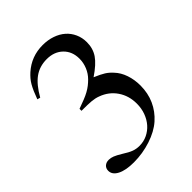

<svg xmlns="http://www.w3.org/2000/svg" viewBox="-199 -780 898 898"><g transform="rotate(-45 250.0 -331.0)"><path d="M153 -343Q178 -352 197 -359.5Q216 -367 230.5 -375Q245 -383 256.5 -392Q268 -401 279 -412Q298 -431 308.5 -456.5Q319 -482 319 -509Q319 -557 288.5 -586.5Q258 -616 209 -616Q161 -616 126 -590.5Q91 -565 60 -510L45 -514Q53 -536 60.5 -553Q68 -570 75.5 -583Q83 -596 92 -606.5Q101 -617 112 -627Q167 -676 242 -676Q276 -676 305 -666Q334 -656 354.5 -638Q375 -620 386.5 -594.5Q398 -569 398 -539Q398 -498 377 -467Q356 -436 304 -401Q337 -387 354.5 -376Q372 -365 387 -348Q409 -325 420.5 -291Q432 -257 432 -219Q432 -168 413 -126Q394 -84 359 -53Q324 -22 269 -4Q214 14 156 14Q103 14 73 -1.5Q43 -17 43 -43Q43 -59 53.5 -68.5Q64 -78 81 -78Q94 -78 108 -72.5Q122 -67 145 -53Q173 -35 191 -28.5Q209 -22 229 -22Q257 -22 281 -33.5Q305 -45 322.5 -65Q340 -85 350 -112Q360 -139 360 -171Q360 -223 333 -262.5Q306 -302 259 -319Q241 -326 219 -328Q197 -330 153 -330Z"/></g></svg>

Font: Klingon pIqaD Mandel
Style: Regular
Weight: 400
Width: 0
Designer: Mike Neff (qa'vaj)
Foundry: Mike Neff and Michael Everson
Version: Version 2.003